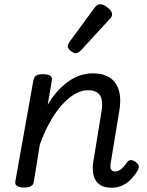

<svg xmlns="http://www.w3.org/2000/svg" viewBox="-20 -862 686 898"><path d="M503 16Q469 16 450 4Q431 -8 422.5 -28Q414 -48 414 -74Q414 -100 420 -127L455 -343Q460 -373 456 -394.5Q452 -416 436.5 -428Q421 -440 391 -440Q361 -440 330 -422Q299 -404 269.5 -371Q240 -338 213.5 -291Q187 -244 166 -185L138 -11Q136 2 125 8.5Q114 15 92 15Q73 15 60.5 8Q48 1 52 -15L136 -486Q140 -503 149.5 -509Q159 -515 179 -515Q206 -515 216 -507Q226 -499 222 -482L203 -372Q225 -409 250 -436.5Q275 -464 302 -482.5Q329 -501 357 -510Q385 -519 414 -519Q463 -519 494.5 -498Q526 -477 537 -435.5Q548 -394 536 -331L499 -107Q496 -92 496.5 -81.5Q497 -71 502.5 -65.5Q508 -60 518 -60Q529 -60 538.5 -65.5Q548 -71 557 -81Q566 -91 575 -104Q581 -112 590.5 -113Q600 -114 612 -106Q626 -97 628.5 -87Q631 -77 625 -67Q615 -48 597.5 -28.5Q580 -9 556 3.5Q532 16 503 16ZM334 -613Q324 -613 310.5 -624Q297 -635 297 -645Q297 -650 299 -655Q301 -660 305 -666L421 -824Q428 -834 434.5 -838Q441 -842 449 -842Q459 -842 472 -834.5Q485 -827 494.5 -816.5Q504 -806 504 -795Q504 -788 501 -783Q498 -778 492 -772L359 -627Q345 -613 334 -613Z"/></svg>

Font: Playwrite ZA
Style: Regular
Weight: 400
Designer: Veronika Burian, José Scaglione
Foundry: TypeTogether
Version: Version 1.002